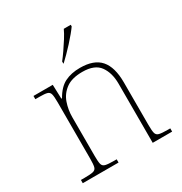

<svg xmlns="http://www.w3.org/2000/svg" viewBox="-177 -896 972 1027"><g transform="rotate(-30 308.5 -383.0)"><path d="M38 0V-20H61Q98 -20 114 -24Q130 -28 134 -43.5Q138 -59 138 -94V-442Q138 -477 134 -492.5Q130 -508 115.5 -512Q101 -516 71 -516H43V-536H162L165 -449H169Q199 -502 238.5 -522Q278 -542 333 -542Q419 -542 458.5 -496.5Q498 -451 498 -357V-94Q498 -59 502 -43.5Q506 -28 522.5 -24Q539 -20 575 -20H590V0H470V-365Q470 -432 439.5 -474.5Q409 -517 333 -517Q268 -517 231.5 -490Q195 -463 180.5 -421Q166 -379 166 -334V-94Q166 -59 170 -43.5Q174 -28 190.5 -24Q207 -20 243 -20H259V0ZM268 -619Q283 -638 301 -664Q319 -690 336 -717Q353 -744 363 -766H406V-756Q397 -743 380.5 -723Q364 -703 344 -681Q324 -659 304.5 -639.5Q285 -620 270 -606H268Z"/></g></svg>

Font: Noto Serif Hebrew Thin
Style: Regular
Weight: 250
Version: Version 2.003